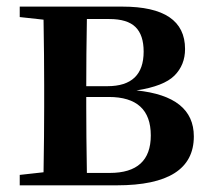

<svg xmlns="http://www.w3.org/2000/svg" viewBox="-20 -555 631 575"><path d="M240.2 -37.1H308.6Q431.6 -37.1 431.6 -149.4Q431.6 -264.6 305.7 -264.6H238.3V-235.4Q238.3 -150.4 240.2 -37.1ZM307.6 -498H240.2Q238.3 -390.6 238.3 -296.9H301.8Q410.2 -296.9 410.2 -400.4Q410.2 -450.2 385.7 -474.1Q361.3 -498 307.6 -498ZM39.1 -535.2H346.7Q534.2 -535.2 534.2 -408.2Q534.2 -360.4 502.4 -328.6Q470.7 -296.9 388.7 -284.2Q560.5 -266.6 560.5 -146.5Q560.5 0 330.1 0H39.1V-31.2L110.4 -39.1Q112.3 -152.3 112.3 -235.4V-299.8Q112.3 -382.8 110.4 -496.1L39.1 -503.9Z"/></svg>

Font: GenYoMin TW TTF Bold
Style: Regular
Weight: 700
Version: Version 1.300